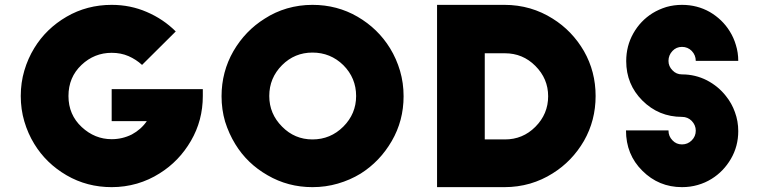

<svg xmlns="http://www.w3.org/2000/svg" viewBox="-20 -770 3121 790"><path d="M439.5 -403.3Q439.5 -370.1 439.5 -271.5Q475.6 -271.5 584 -271.5Q560.5 -237.3 522.5 -216.8Q483.4 -197.3 439.5 -197.3Q370.1 -197.3 316.4 -247.1Q261.7 -297.9 261.7 -375Q261.7 -452.1 315.4 -502.9Q368.2 -552.7 439.5 -552.7Q477.5 -552.7 508.8 -539.1Q540 -525.4 564.5 -502.9Q610.4 -548.8 703.1 -640.6Q652.3 -691.4 584 -720.7Q516.6 -750 439.5 -750Q337.9 -750 253.9 -701.2Q169.9 -652.3 121.1 -572.3Q94.7 -529.3 80.1 -479.5Q65.4 -429.7 65.4 -375Q65.4 -320.3 80.1 -270.5Q94.7 -220.7 121.1 -177.7Q169.9 -97.7 253.9 -48.8Q337.9 0 439.5 0Q493.2 0 543.9 -14.6Q593.8 -29.3 636.7 -56.6Q716.8 -106.4 765.6 -190.4Q814.5 -274.4 814.5 -375Q814.5 -384.8 814.5 -403.3Q720.7 -403.3 439.5 -403.3Z M891.6 -374Q891.6 -319.3 906.2 -269.5Q921.9 -219.7 948.2 -176.8Q997.1 -96.7 1081.1 -48.8Q1165 0 1265.6 0Q1320.3 0 1370.1 -14.6Q1420.9 -29.3 1463.9 -55.7Q1543 -105.5 1591.8 -189.5Q1640.6 -273.4 1640.6 -374Q1640.6 -428.7 1626 -478.5Q1611.3 -528.3 1585 -571.3Q1535.2 -652.3 1451.2 -701.2Q1367.2 -750 1265.6 -750Q1211.9 -750 1161.1 -735.4Q1111.3 -720.7 1069.3 -693.4Q989.3 -643.6 940.4 -559.6Q891.6 -474.6 891.6 -374ZM1445.3 -375Q1445.3 -301.8 1392.6 -249Q1339.8 -196.3 1265.6 -196.3Q1192.4 -196.3 1140.6 -249Q1087.9 -301.8 1087.9 -375Q1087.9 -449.2 1140.6 -502Q1192.4 -553.7 1265.6 -553.7Q1339.8 -553.7 1392.6 -502Q1445.3 -449.2 1445.3 -375Z M1778.3 0Q1788.1 0 1816.4 0Q1877 0 2055.7 0Q2110.4 0 2161.1 -14.6Q2210.9 -29.3 2253.9 -56.6Q2334 -106.4 2382.8 -190.4Q2430.7 -274.4 2430.7 -375Q2430.7 -475.6 2382.8 -559.6Q2334 -643.6 2253.9 -693.4Q2210.9 -720.7 2161.1 -735.4Q2110.4 -750 2055.7 -750Q1963.9 -750 1778.3 -750Q1778.3 -703.1 1778.3 -561.5Q1778.3 -421.9 1778.3 0ZM1974.6 -550.8Q1995.1 -550.8 2057.6 -550.8Q2130.9 -550.8 2182.6 -499Q2235.4 -446.3 2235.4 -374Q2235.4 -300.8 2182.6 -248Q2130.9 -196.3 2057.6 -196.3Q2029.3 -196.3 1974.6 -196.3Q1974.6 -285.2 1974.6 -550.8Z M3017.6 -519.5Q3017.6 -553.7 3007.8 -585Q2999 -615.2 2982.4 -641.6Q2952.1 -690.4 2900.4 -720.7Q2848.6 -750 2786.1 -750Q2752.9 -750 2721.7 -741.2Q2690.4 -731.4 2665 -715.8Q2615.2 -684.6 2585.9 -632.8Q2556.6 -581.1 2556.6 -518.6Q2556.6 -422.9 2623 -356.4Q2690.4 -289.1 2786.1 -289.1Q2809.6 -289.1 2826.2 -272.5Q2842.8 -254.9 2842.8 -232.4Q2842.8 -209 2826.2 -192.4Q2809.6 -175.8 2786.1 -175.8Q2762.7 -175.8 2747.1 -192.4Q2730.5 -209 2730.5 -233.4Q2671.9 -233.4 2555.7 -233.4Q2555.7 -133.8 2623 -67.4Q2690.4 0 2786.1 0Q2820.3 0 2850.6 -8.8Q2881.8 -17.6 2908.2 -34.2Q2957 -64.5 2987.3 -116.2Q3017.6 -168 3017.6 -230.5Q3017.6 -271.5 3003.9 -308.6Q2991.2 -344.7 2966.8 -375Q2935.5 -415 2888.7 -439.5Q2840.8 -463.9 2786.1 -463.9Q2762.7 -463.9 2747.1 -480.5Q2730.5 -497.1 2730.5 -519.5Q2730.5 -543 2747.1 -560.5Q2762.7 -577.1 2786.1 -577.1Q2809.6 -577.1 2826.2 -560.5Q2842.8 -543 2842.8 -519.5Q2901.4 -519.5 3017.6 -519.5Z"/></svg>

Font: Big John
Style: Regular
Weight: 400
Designer: Ion Lucin
Version: Version 1.000